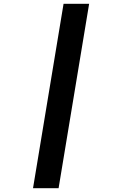

<svg xmlns="http://www.w3.org/2000/svg" viewBox="-20 -843 640 1006"><path d="M153 143 313 -823H447L287 143Z"/></svg>

Font: Iosevka XBd Ex Obl
Style: Regular
Weight: 800
Width: 7
Italic angle: -9°
Monospace: yes
Designer: Belleve Invis
Foundry: Belleve Invis
Version: Version 32.5.0; ttfautohint (v1.8.4)